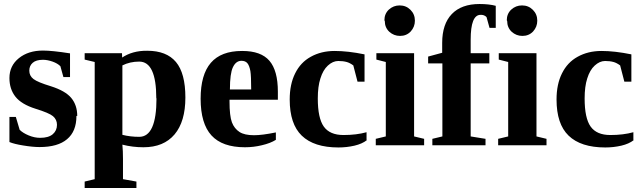

<svg xmlns="http://www.w3.org/2000/svg" viewBox="-20 -724 3201 957"><path d="M365 -146H361Q361 -69 314 -30Q268 9 177 9Q143 9 95 1Q51 -6 27 -16V-141H59L78 -77Q94 -61 123 -49Q152 -37 180 -37Q222 -37 243 -55Q264 -73 264 -102Q264 -128 244 -145Q225 -161 157 -182Q87 -204 57 -242Q27 -280 27 -335Q27 -396 74 -434Q121 -472 194 -472Q240 -472 329 -458V-340H296L281 -394Q267 -408 242 -417Q216 -426 194 -426Q160 -426 143 -411Q126 -396 126 -372Q126 -346 147 -330Q168 -314 234 -294Q306 -271 335 -236Q365 -200 365 -146Z M589 -436H587Q640 -472 714 -471Q810 -471 857 -415Q904 -359 904 -238Q904 -118 850 -54Q796 10 695 10Q641 10 590 -3Q593 28 593 69V169L660 181V213H402V181L452 169V-415L402 -427V-459H588ZM760 -234H759Q759 -417 674 -417Q628 -417 590 -398V-52Q629 -42 674 -42Q760 -42 760 -234Z M1186 -470H1188Q1281 -470 1323 -421Q1365 -372 1365 -267V-227H1124V-219Q1124 -146 1136 -114Q1148 -83 1174 -66Q1199 -50 1246 -50Q1287 -50 1355 -64V-27Q1328 -10 1285 0Q1244 10 1201 10Q1088 10 1034 -49Q980 -108 980 -232Q980 -352 1031 -411Q1082 -470 1186 -470ZM1183 -421H1184Q1156 -421 1141 -389Q1126 -358 1126 -278H1232Q1232 -346 1228 -370Q1223 -397 1213 -409Q1203 -421 1183 -421Z M1807 -28 1808 -25Q1785 -7 1747 2Q1708 11 1667 11Q1545 11 1484 -48Q1424 -106 1424 -228Q1424 -304 1451 -358Q1478 -413 1529 -441Q1581 -470 1648 -470Q1714 -470 1797 -453V-317H1762L1741 -398Q1723 -411 1708 -415Q1690 -420 1666 -420Q1639 -420 1614 -397Q1590 -375 1577 -333Q1564 -293 1564 -233Q1564 -135 1594 -93Q1624 -51 1692 -51Q1757 -51 1807 -65Z M2044 -44 2094 -32V0H1853V-32L1903 -44V-415L1856 -427V-459H2044ZM1898 -619 1896 -623Q1896 -655 1918 -676Q1941 -697 1972 -697Q2004 -697 2026 -675Q2048 -653 2048 -621Q2048 -590 2027 -567Q2006 -545 1974 -545Q1943 -545 1920 -566Q1898 -587 1898 -619Z M2185 -408H2114V-442L2184 -461V-510Q2184 -604 2232 -654Q2280 -704 2370 -704Q2418 -704 2451 -695V-585H2420L2405 -639Q2393 -651 2375 -650Q2326 -650 2326 -526V-459H2419V-408H2326V-44L2400 -32V0H2135V-32L2185 -44Z M2654 -44 2704 -32V0H2463V-32L2513 -44V-415L2466 -427V-459H2654ZM2508 -619 2506 -623Q2506 -655 2528 -676Q2551 -697 2582 -697Q2614 -697 2636 -675Q2658 -653 2658 -621Q2658 -590 2637 -567Q2616 -545 2584 -545Q2553 -545 2530 -566Q2508 -587 2508 -619Z M3137 -28 3138 -25Q3115 -7 3077 2Q3038 11 2997 11Q2875 11 2814 -48Q2754 -106 2754 -228Q2754 -304 2781 -358Q2808 -413 2859 -441Q2911 -470 2978 -470Q3044 -470 3127 -453V-317H3092L3071 -398Q3053 -411 3038 -415Q3020 -420 2996 -420Q2969 -420 2944 -397Q2920 -375 2907 -333Q2894 -293 2894 -233Q2894 -135 2924 -93Q2954 -51 3022 -51Q3087 -51 3137 -65Z"/></svg>

Font: Libra Serif Modern
Style: Bold
Weight: 700
Designer: Stefan Peev, Context Ltd
Foundry: Ascender Corporation
Version: Version 1.000